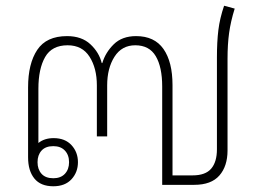

<svg xmlns="http://www.w3.org/2000/svg" viewBox="-20 -645 892 670"><path d="M166 5Q122 5 100 -22Q78 -49 78 -96V-340Q78 -423 110 -471Q142 -519 214 -519Q265 -519 295.5 -490.5Q326 -462 335 -425H337Q348 -462 377 -490.5Q406 -519 455 -519Q519 -519 550.5 -474Q582 -429 582 -348V-33H652Q697 -33 717 -56.5Q737 -80 737 -124V-445Q737 -499 742 -540Q747 -581 762 -625L799 -615Q785 -570 779.5 -530Q774 -490 774 -440V-120Q774 -65 745.5 -32.5Q717 0 658 0H546V-343Q546 -411 523.5 -449Q501 -487 452 -487Q405 -487 379.5 -447Q354 -407 354 -347V-169H318V-347Q318 -407 292.5 -447Q267 -487 216 -487Q161 -487 137.5 -446Q114 -405 114 -335V-146Q135 -163 167 -163Q207 -163 229.5 -138.5Q252 -114 252 -79Q252 -44 229.5 -19.5Q207 5 166 5ZM166 -23Q192 -23 206.5 -38.5Q221 -54 221 -79Q221 -104 206.5 -119.5Q192 -135 166 -135Q139 -135 125 -119.5Q111 -104 111 -79Q111 -54 125 -38.5Q139 -23 166 -23Z"/></svg>

Font: Noto Sans Thai Looped ExtLight
Style: Regular
Weight: 200
Designer: Sasikarn Vongin, Ben Mitchell
Foundry: The Fontpad Ltd
Version: Version 1.00